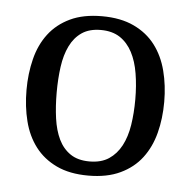

<svg xmlns="http://www.w3.org/2000/svg" viewBox="-37 -764 450 449"><g transform="rotate(5 187.5 -540.0)"><path d="M24.4 -539.6Q24.4 -578.1 33 -612.3Q41.5 -646.5 60.8 -671.9Q80.1 -697.3 110.8 -711.9Q141.6 -726.6 185.5 -726.6Q229.5 -726.6 260.5 -711.9Q291.5 -697.3 310.8 -671.9Q330.1 -646.5 338.9 -612.3Q347.7 -578.1 347.7 -539.6Q347.7 -500.5 338.9 -466.6Q330.1 -432.6 310.8 -407.2Q291.5 -381.8 260.5 -367.2Q229.5 -352.5 185.5 -352.5Q141.6 -352.5 110.8 -367.2Q80.1 -381.8 60.8 -407.2Q41.5 -432.6 33 -466.6Q24.4 -500.5 24.4 -539.6ZM95.2 -539.6Q95.2 -507.3 99.1 -479.2Q103 -451.2 113 -430.4Q123 -409.7 140.6 -397.7Q158.2 -385.7 185.5 -385.7Q212.9 -385.7 231 -397.7Q249 -409.7 260 -430.4Q271 -451.2 275.4 -479.2Q279.8 -507.3 279.8 -539.6Q279.8 -571.8 275.1 -600.1Q270.5 -628.4 259.5 -649.4Q248.5 -670.4 230.5 -682.4Q212.4 -694.3 185.5 -694.3Q158.7 -694.3 141.1 -682.4Q123.5 -670.4 113.3 -649.4Q103 -628.4 99.1 -600.1Q95.2 -571.8 95.2 -539.6Z"/></g></svg>

Font: Arian Grqi
Style: Regular
Weight: 400
Designer: Ruben Hakobyan (Tarumian)
Foundry: Ruben Hakobyan (Tarumian)
Version: Version 1.003